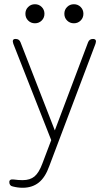

<svg xmlns="http://www.w3.org/2000/svg" viewBox="-20 -662 513 907"><path d="M87 225Q64 225 41 219Q24 216 24 198Q24 183 46 186Q66 189 87 189Q122 189 143 171.5Q164 154 180 111L222 0L43 -455Q35 -478 53 -478H54Q71 -478 77 -462L239 -46L396 -462Q402 -478 419 -478Q439 -478 431 -455L213 122Q194 176 163 200.5Q132 225 87 225ZM145 -552Q126 -552 113 -565Q100 -578 100 -597Q100 -616 113 -629Q126 -642 145 -642Q164 -642 177 -629Q190 -616 190 -597Q190 -578 177 -565Q164 -552 145 -552ZM329 -552Q310 -552 297 -565Q284 -578 284 -597Q284 -616 297 -629Q310 -642 329 -642Q348 -642 361 -629Q374 -616 374 -597Q374 -578 361 -565Q348 -552 329 -552Z"/></svg>

Font: Zen Maru Gothic Light
Style: Regular
Weight: 300
Designer: Yoshimichi Ohira
Foundry: Positype
Version: Version 1.001